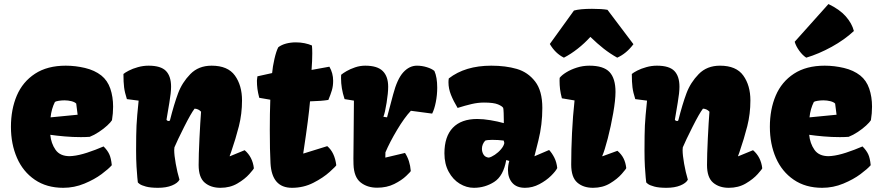

<svg xmlns="http://www.w3.org/2000/svg" viewBox="-20 -895 4252 925"><path d="M296.9 -578.6Q343.3 -578.6 389.6 -567.6Q436 -556.6 468.3 -531.2Q498 -507.3 511.5 -468Q524.9 -428.7 524.9 -380.9Q524.9 -349.1 519.5 -315.9Q513.7 -306.2 496.6 -290.3Q479.5 -274.4 456.5 -259.3Q433.6 -244.1 412.1 -235.8Q391.6 -234.4 369.6 -234.4Q331.1 -234.4 291.5 -237.8Q252 -241.2 222.2 -245.6Q226.1 -204.1 247.6 -173.3Q269 -142.6 315.9 -142.6Q320.3 -142.6 330.1 -143.6Q359.9 -146.5 399.7 -159.4Q439.5 -172.4 479 -189.5Q497.6 -170.9 506.3 -152.3Q515.1 -133.8 518.6 -99.1Q503.4 -81.5 469.5 -56.2Q435.5 -30.8 386.7 -10.5Q337.9 9.8 284.7 9.8Q204.6 9.8 147.7 -29.1Q90.8 -67.9 61.8 -134.5Q32.7 -201.2 32.7 -283.7Q32.7 -368.2 61 -434.6Q89.4 -501 148.7 -539.8Q208 -578.6 296.9 -578.6ZM347.2 -396Q340.3 -403.3 324.2 -407.5Q308.1 -411.6 290.5 -411.6Q276.4 -411.6 262 -409.2Q247.6 -406.7 244.6 -403.8Q228 -371.1 223.6 -329.6L354 -342.3Z M647.9 -410.2 591.3 -417.5Q581.1 -449.2 577.9 -474.1Q574.7 -499 574.7 -538.6Q582.5 -545.4 600.8 -554.9Q619.1 -564.5 644.5 -571.5Q669.9 -578.6 695.8 -578.6Q754.9 -578.6 779.5 -553.2Q804.2 -527.8 804.2 -477.1Q804.2 -448.7 795.9 -400.4Q782.2 -322.8 782.2 -318.8Q782.2 -316.4 785.6 -314.2Q789.1 -312 793 -312Q797.4 -312 798.8 -315.4Q818.4 -393.1 837.9 -445.3Q857.4 -497.6 897 -538.1Q936.5 -578.6 999.5 -578.6Q1077.6 -578.6 1111.8 -531Q1146 -483.4 1146 -411.1Q1146 -346.7 1130.9 -286.9Q1115.7 -227.1 1093.3 -162.1Q1094.2 -164.6 1086.4 -143.1L1087.4 -142.1L1158.7 -171.4Q1196.8 -138.7 1203.1 -84.5Q1203.1 -81.1 1181.4 -56.6Q1159.7 -32.2 1124 -11.2Q1088.4 9.8 1042 9.8Q995.6 9.8 966.3 -15.1Q937 -40 937 -100.1Q937 -147.9 940.9 -228Q944.8 -308.1 948.7 -356.9Q936 -370.6 917.5 -371.6Q900.4 -349.6 867.2 -283.7Q834 -217.8 820.3 -185.1Q819.3 -178.2 819.3 -171.9Q819.3 -147.5 826.7 -106.2Q834 -64.9 844.7 -29.3Q835.9 -12.7 808.6 -1.5Q781.2 9.8 741.2 9.8Q705.1 9.8 683.3 3.9Q661.6 -2 652.8 -8.5Q644 -15.1 644 -16.6Q643.6 -21 641.6 -39.8Q639.6 -58.6 637.7 -92.5Q635.7 -126.5 635.7 -169.9Q635.7 -249.5 637.7 -290.3Q639.6 -331.1 647.9 -410.2Z M1282.2 -414.6 1229 -423.8Q1222.7 -448.2 1220.2 -466.8Q1217.8 -485.4 1217.8 -506.3L1218.8 -516.1Q1220.2 -522.9 1220.2 -527.3L1291 -543Q1293.5 -573.2 1302.2 -611.3Q1311 -649.4 1320.8 -667.5Q1336.4 -679.2 1358.4 -685.1Q1380.4 -690.9 1405.8 -690.9Q1427.2 -690.9 1447.5 -686.8Q1467.8 -682.6 1482.9 -675.8Q1484.4 -659.2 1484.4 -637.7Q1484.4 -602.5 1481 -558.1L1566.9 -573.7Q1585 -542.5 1585 -505.9Q1585 -480.5 1578.9 -460Q1572.8 -439.5 1562 -413.6Q1529.8 -408.2 1473.6 -406.7Q1466.8 -327.1 1443.4 -172.9L1440.9 -156.2L1441.9 -155.3L1556.6 -190.9Q1592.3 -161.1 1600.1 -99.1Q1600.1 -95.7 1568.6 -67.1Q1537.1 -38.6 1489.7 -14.4Q1442.4 9.8 1386.7 9.8Q1289.6 9.8 1283.2 -108.9Q1279.8 -168.9 1279.8 -269.5Q1279.8 -349.1 1282.2 -414.6Z M1683.6 -233.9Q1685.1 -395 1685.1 -410.2L1640.1 -417.5Q1630.9 -445.3 1627 -469.7Q1623 -494.1 1623 -519Q1623 -529.3 1623.5 -534.7Q1631.8 -542 1649.4 -552.2Q1667 -562.5 1690.9 -570.6Q1714.8 -578.6 1739.7 -578.6Q1797.9 -578.6 1824 -552.7Q1850.1 -526.9 1850.1 -477.1Q1850.1 -446.8 1842.5 -399.7Q1835 -352.5 1827.1 -332.5L1844.7 -329.6L1874 -439.9Q1893.6 -514.6 1922.9 -546.6Q1952.1 -578.6 1988.8 -578.6Q2012.7 -578.6 2036.4 -571.3Q2060.1 -564 2072.8 -553.2Q2086.4 -522.9 2086.4 -472.7Q2086.4 -437.5 2079.6 -403.1Q2072.8 -368.7 2062 -347.7L1959.5 -361.3Q1928.2 -328.1 1893.1 -269.3Q1857.9 -210.4 1836.9 -161.1L1836.4 -135.7L1931.2 -158.2Q1955.1 -121.6 1959 -71.3Q1959 -68.4 1937 -47.4Q1915 -26.4 1879.2 -8.5Q1843.3 9.3 1796.9 9.3Q1749 9.3 1717 -16.4Q1685.1 -42 1683.1 -103Q1682.6 -110.4 1682.6 -130.9Q1682.6 -151.9 1683.6 -233.9Z M2407.2 -301.8V-316.9Q2407.2 -332 2406.5 -350.6Q2405.8 -369.1 2404.3 -375Q2399.9 -383.3 2379.2 -392.1Q2358.4 -400.9 2311.5 -400.9Q2282.7 -400.9 2252.2 -393.8Q2221.7 -386.7 2184.6 -375Q2164.6 -408.2 2152.6 -438.2Q2140.6 -468.3 2140.6 -498.5Q2140.6 -507.8 2142.1 -517.1Q2221.2 -578.6 2346.7 -578.6Q2416 -578.6 2469.7 -563Q2523.4 -547.4 2558.1 -502.4Q2592.8 -457.5 2592.8 -375Q2592.8 -294.4 2574 -219Q2555.2 -143.6 2554.7 -142.1L2625.5 -172.4Q2639.6 -157.2 2650.6 -135.5Q2661.6 -113.8 2664.6 -85.4Q2657.7 -70.8 2634.8 -48.1Q2611.8 -25.4 2578.6 -7.8Q2545.4 9.8 2509.3 9.8Q2468.8 9.8 2448 -14.2Q2427.2 -38.1 2427.2 -76.2Q2427.2 -97.7 2433.6 -119.6L2418.9 -124Q2405.3 -46.9 2360.8 -18.6Q2316.4 9.8 2262.7 9.8Q2227.5 9.8 2194.8 -10Q2162.1 -29.8 2141.6 -67.6Q2121.1 -105.5 2121.1 -156.2Q2121.1 -237.3 2161.6 -279.5Q2202.1 -321.8 2279.3 -321.8Q2308.1 -321.8 2343 -315.9Q2377.9 -310.1 2407.2 -301.8ZM2409.7 -206.1 2406.7 -217.8Q2380.9 -221.2 2351.6 -221.2Q2326.7 -221.2 2317.4 -217.3Q2301.8 -199.7 2301.8 -178.2Q2301.8 -162.6 2309.8 -149.9Q2317.9 -137.2 2335 -135.7Q2347.2 -138.2 2364 -149.4Q2380.9 -160.6 2394 -176.3Q2407.2 -191.9 2409.7 -206.1Z M2687 -421.4Q2680.7 -445.3 2678.2 -465.1Q2675.8 -484.9 2675.8 -506.3L2676.3 -520Q2686.5 -533.2 2708.3 -546.6Q2730 -560.1 2759 -569.3Q2788.1 -578.6 2819.3 -578.6Q2887.7 -578.6 2916.5 -547.9Q2945.3 -517.1 2945.3 -452.1Q2945.3 -413.1 2934.3 -350.1Q2923.3 -287.1 2908 -227.8Q2892.6 -168.5 2881.3 -143.1L2882.3 -142.1L2954.6 -168.5Q2974.1 -151.9 2984.1 -131.8Q2994.1 -111.8 2997.1 -85.4Q2997.1 -82 2975.6 -57.4Q2954.1 -32.7 2918.7 -11.5Q2883.3 9.8 2836.9 9.8Q2790 9.8 2761 -15.6Q2731.9 -41 2731.9 -102.5Q2731.9 -174.3 2735.8 -254.9Q2739.7 -335.4 2748 -411.1ZM2696.8 -617.2Q2655.3 -637.7 2628.9 -683.1L2745.1 -844.2Q2774.9 -852.5 2832 -852.5Q2880.4 -852.5 2906.7 -847.7L3031.7 -682.1Q2997.6 -636.7 2953.6 -617.2Q2918.9 -636.7 2888.4 -660.6Q2857.9 -684.6 2824.2 -717.3Q2795.9 -686 2762.9 -660.2Q2730 -634.3 2696.8 -617.2Z M3097.2 -410.2 3040.5 -417.5Q3030.3 -449.2 3027.1 -474.1Q3023.9 -499 3023.9 -538.6Q3031.7 -545.4 3050 -554.9Q3068.4 -564.5 3093.8 -571.5Q3119.1 -578.6 3145 -578.6Q3204.1 -578.6 3228.8 -553.2Q3253.4 -527.8 3253.4 -477.1Q3253.4 -448.7 3245.1 -400.4Q3231.4 -322.8 3231.4 -318.8Q3231.4 -316.4 3234.9 -314.2Q3238.3 -312 3242.2 -312Q3246.6 -312 3248 -315.4Q3267.6 -393.1 3287.1 -445.3Q3306.6 -497.6 3346.2 -538.1Q3385.7 -578.6 3448.7 -578.6Q3526.9 -578.6 3561 -531Q3595.2 -483.4 3595.2 -411.1Q3595.2 -346.7 3580.1 -286.9Q3564.9 -227.1 3542.5 -162.1Q3543.5 -164.6 3535.6 -143.1L3536.6 -142.1L3607.9 -171.4Q3646 -138.7 3652.3 -84.5Q3652.3 -81.1 3630.6 -56.6Q3608.9 -32.2 3573.2 -11.2Q3537.6 9.8 3491.2 9.8Q3444.8 9.8 3415.5 -15.1Q3386.2 -40 3386.2 -100.1Q3386.2 -147.9 3390.1 -228Q3394 -308.1 3397.9 -356.9Q3385.3 -370.6 3366.7 -371.6Q3349.6 -349.6 3316.4 -283.7Q3283.2 -217.8 3269.5 -185.1Q3268.6 -178.2 3268.6 -171.9Q3268.6 -147.5 3275.9 -106.2Q3283.2 -64.9 3293.9 -29.3Q3285.2 -12.7 3257.8 -1.5Q3230.5 9.8 3190.4 9.8Q3154.3 9.8 3132.6 3.9Q3110.8 -2 3102.1 -8.5Q3093.3 -15.1 3093.3 -16.6Q3092.8 -21 3090.8 -39.8Q3088.9 -58.6 3086.9 -92.5Q3085 -126.5 3085 -169.9Q3085 -249.5 3086.9 -290.3Q3088.9 -331.1 3097.2 -410.2Z M3953.1 -578.6Q3999.5 -578.6 4045.9 -567.6Q4092.3 -556.6 4124.5 -531.2Q4154.3 -507.3 4167.7 -468Q4181.2 -428.7 4181.2 -380.9Q4181.2 -349.1 4175.8 -315.9Q4169.9 -306.2 4152.8 -290.3Q4135.7 -274.4 4112.8 -259.3Q4089.8 -244.1 4068.4 -235.8Q4047.9 -234.4 4025.9 -234.4Q3987.3 -234.4 3947.8 -237.8Q3908.2 -241.2 3878.4 -245.6Q3882.3 -204.1 3903.8 -173.3Q3925.3 -142.6 3972.2 -142.6Q3976.6 -142.6 3986.3 -143.6Q4016.1 -146.5 4055.9 -159.4Q4095.7 -172.4 4135.3 -189.5Q4153.8 -170.9 4162.6 -152.3Q4171.4 -133.8 4174.8 -99.1Q4159.7 -81.5 4125.7 -56.2Q4091.8 -30.8 4043 -10.5Q3994.1 9.8 3940.9 9.8Q3860.8 9.8 3804 -29.1Q3747.1 -67.9 3718 -134.5Q3689 -201.2 3689 -283.7Q3689 -368.2 3717.3 -434.6Q3745.6 -501 3804.9 -539.8Q3864.3 -578.6 3953.1 -578.6ZM4003.4 -396Q3996.6 -403.3 3980.5 -407.5Q3964.4 -411.6 3946.8 -411.6Q3932.6 -411.6 3918.2 -409.2Q3903.8 -406.7 3900.9 -403.8Q3884.3 -371.1 3879.9 -329.6L4010.3 -342.3ZM3971.2 -875.5Q4025.4 -849.6 4054.9 -815.9Q4084.5 -782.2 4093.8 -745.6Q4048.8 -703.6 3986.8 -669.4Q3924.8 -635.3 3864.3 -617.2Q3846.7 -628.4 3830.6 -650.6Q3814.5 -672.9 3808.6 -693.8Z"/></svg>

Font: Kavoon
Style: Regular
Weight: 400
Designer: Viktoriya Grabowska
Foundry: Viktoriya Grabowska
Version: Version 1.004; ttfautohint (v1.4.1)